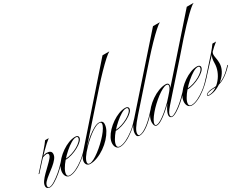

<svg xmlns="http://www.w3.org/2000/svg" viewBox="-104 -1394 2408 1923"><g transform="rotate(-30 1100.0 -432.5)"><path d="M10 -163H0L12 -176Q101 -274 155.5 -336.5Q210 -399 227 -425H269Q230 -396 172.5 -338.5Q115 -281 22 -177ZM35 3Q55 3 91 -19Q127 -41 168.5 -75.5Q210 -110 247 -151L258 -163H268L259 -154Q219 -108 175.5 -71.5Q132 -35 94.5 -13Q57 9 34 9Q21 9 8.5 0.5Q-4 -8 -4 -26Q-4 -51 15.5 -78.5Q35 -106 64 -135Q93 -164 122 -191.5Q151 -219 170.5 -241.5Q190 -264 190 -280Q190 -298 168 -298Q159 -298 146 -294.5Q133 -291 118 -285L126 -296Q138 -301 150 -304.5Q162 -308 176 -308Q200 -308 215 -298.5Q230 -289 230 -267Q230 -240 208.5 -213Q187 -186 154.5 -159.5Q122 -133 89.5 -108.5Q57 -84 35.5 -61Q14 -38 14 -16Q14 3 35 3Z M268 3Q300 3 342.5 -17.5Q385 -38 430.5 -72.5Q476 -107 514 -151L526 -163H536L527 -154Q486 -108 438.5 -71Q391 -34 346 -12.5Q301 9 268 9Q243 9 228 -9Q213 -27 213 -58Q213 -89 231 -123Q249 -157 279.5 -189Q310 -221 348.5 -247.5Q387 -274 427 -289.5Q467 -305 504 -305Q520 -305 529.5 -298Q539 -291 539 -280Q539 -260 516.5 -238Q494 -216 458 -196.5Q422 -177 381.5 -164.5Q341 -152 304 -152L313 -161Q348 -162 385 -174Q422 -186 454 -204Q486 -222 506.5 -242.5Q527 -263 527 -280Q527 -296 507 -296Q483 -296 449 -275.5Q415 -255 378 -223Q341 -191 309 -154Q277 -117 257.5 -82.5Q238 -48 238 -24Q238 3 268 3Z M502 7Q480 7 467 -6Q454 -19 454 -42Q454 -64 469 -90Q484 -116 521 -159L1150 -874H1229Q1209 -864 1168 -827Q1127 -790 1073.5 -735Q1020 -680 962 -615L576 -179Q537 -134 514 -104Q491 -74 482 -54.5Q473 -35 473 -19Q473 3 491 3ZM781 -309Q825 -309 825 -271Q825 -236 804.5 -198Q784 -160 750.5 -123.5Q717 -87 674.5 -57.5Q632 -28 587 -10.5Q542 7 502 7Q469 7 469 -19Q469 -43 493.5 -79Q518 -115 563 -162Q602 -205 643.5 -238Q685 -271 720.5 -290Q756 -309 781 -309ZM780 -303Q749 -303 692.5 -265Q636 -227 568 -158Q521 -110 499 -76Q477 -42 477 -20Q477 0 500 0Q520 0 549.5 -15.5Q579 -31 613.5 -57Q648 -83 681.5 -114.5Q715 -146 743 -178Q771 -210 787.5 -238.5Q804 -267 804 -285Q804 -303 780 -303Z M847 3Q879 3 921.5 -17.5Q964 -38 1009.5 -72.5Q1055 -107 1093 -151L1105 -163H1115L1106 -154Q1065 -108 1017.5 -71Q970 -34 925 -12.5Q880 9 847 9Q822 9 807 -9Q792 -27 792 -58Q792 -89 810 -123Q828 -157 858.5 -189Q889 -221 927.5 -247.5Q966 -274 1006 -289.5Q1046 -305 1083 -305Q1099 -305 1108.5 -298Q1118 -291 1118 -280Q1118 -260 1095.5 -238Q1073 -216 1037 -196.5Q1001 -177 960.5 -164.5Q920 -152 883 -152L892 -161Q927 -162 964 -174Q1001 -186 1033 -204Q1065 -222 1085.5 -242.5Q1106 -263 1106 -280Q1106 -296 1086 -296Q1062 -296 1028 -275.5Q994 -255 957 -223Q920 -191 888 -154Q856 -117 836.5 -82.5Q817 -48 817 -24Q817 3 847 3Z M1072 9Q1038 9 1038 -29Q1038 -88 1105 -163L1734 -874H1813Q1793 -864 1752 -827Q1711 -790 1657.5 -735Q1604 -680 1546 -615L1160 -179Q1103 -114 1080.5 -79Q1058 -44 1058 -19Q1058 3 1075 3Q1108 3 1164.5 -38Q1221 -79 1284 -151L1295 -163H1304L1296 -154Q1227 -75 1169.5 -33Q1112 9 1072 9Z M1807 -465H1764L2124 -873H2203Q2176 -861 2107 -794Q2038 -727 1939 -616ZM1273 7Q1241 7 1241 -43Q1241 -75 1260.5 -112Q1280 -149 1312.5 -183.5Q1345 -218 1385.5 -246Q1426 -274 1469.5 -290.5Q1513 -307 1551 -307Q1584 -307 1584 -281Q1584 -258 1554 -222Q1524 -186 1479 -138Q1443 -102 1403.5 -68.5Q1364 -35 1329.5 -14Q1295 7 1273 7ZM1274 0Q1292 0 1323.5 -18.5Q1355 -37 1394 -69.5Q1433 -102 1474 -143Q1519 -191 1547 -225Q1575 -259 1575 -280Q1575 -297 1554 -297Q1535 -297 1505.5 -281.5Q1476 -266 1442.5 -240.5Q1409 -215 1376 -184Q1343 -153 1316 -121Q1289 -89 1272.5 -61.5Q1256 -34 1256 -15Q1256 0 1274 0ZM1553 -179Q1509 -130 1482.5 -99Q1456 -68 1444.5 -49Q1433 -30 1433 -16Q1433 3 1449 3Q1466 3 1499 -17Q1532 -37 1573 -71.5Q1614 -106 1656 -151L1667 -163H1677L1668 -154Q1627 -108 1584 -71Q1541 -34 1505 -12.5Q1469 9 1447 9Q1436 9 1428 0.5Q1420 -8 1420 -20Q1420 -53 1455.5 -108Q1491 -163 1555 -229L1764 -465H1807Z M1677 3Q1709 3 1751.5 -17.5Q1794 -38 1839.5 -72.5Q1885 -107 1923 -151L1935 -163H1945L1936 -154Q1895 -108 1847.5 -71Q1800 -34 1755 -12.5Q1710 9 1677 9Q1652 9 1637 -9Q1622 -27 1622 -58Q1622 -89 1640 -123Q1658 -157 1688.5 -189Q1719 -221 1757.5 -247.5Q1796 -274 1836 -289.5Q1876 -305 1913 -305Q1929 -305 1938.5 -298Q1948 -291 1948 -280Q1948 -260 1925.5 -238Q1903 -216 1867 -196.5Q1831 -177 1790.5 -164.5Q1750 -152 1713 -152L1722 -161Q1757 -162 1794 -174Q1831 -186 1863 -204Q1895 -222 1915.5 -242.5Q1936 -263 1936 -280Q1936 -296 1916 -296Q1892 -296 1858 -275.5Q1824 -255 1787 -223Q1750 -191 1718 -154Q1686 -117 1666.5 -82.5Q1647 -48 1647 -24Q1647 3 1677 3Z M1945 -163H1935L1947 -176Q2036 -274 2090.5 -336.5Q2145 -399 2162 -425H2204Q2165 -396 2108 -338Q2051 -280 1957 -177ZM2184 -154Q2130 -95 2073 -62.5Q2016 -30 1961 -30Q1920 -30 1891.5 -22.5Q1863 -15 1863 -4Q1863 3 1875 3Q1915 3 1951.5 -18.5Q1988 -40 2018 -75.5Q2048 -111 2065.5 -155.5Q2083 -200 2083 -247Q2083 -275 2087.5 -296Q2092 -317 2106 -340.5Q2120 -364 2150 -395L2203 -425Q2168 -398 2149 -381.5Q2130 -365 2122.5 -351.5Q2115 -338 2115 -323Q2115 -307 2120.5 -278.5Q2126 -250 2126 -221Q2126 -179 2104.5 -138Q2083 -97 2046.5 -64Q2010 -31 1966 -11Q1922 9 1877 9Q1857 9 1857 -4Q1857 -17 1887 -27Q1917 -37 1960 -37Q2067 -37 2171 -151L2183 -163H2192Z"/></g></svg>

Font: Ballet 24pt
Style: Regular
Weight: 400
Designer: Maximiliano R. Sproviero
Foundry: Omnibus-Type
Version: Version 1.100